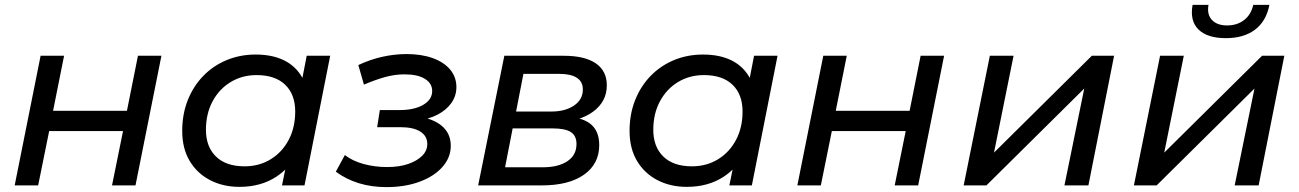

<svg xmlns="http://www.w3.org/2000/svg" viewBox="-20 -758 5312 785"><path d="M40 0 146 -530H242L197 -305H499L544 -530H640L534 0H438L483 -222H181L136 0Z M959 6Q892 6 839 -21.5Q786 -49 755.5 -100Q725 -151 725 -223Q725 -291 747.5 -348Q770 -405 810.5 -447Q851 -489 906 -512Q961 -535 1025 -535Q1094 -535 1142 -511Q1190 -487 1216 -440.5Q1242 -394 1242 -327Q1242 -229 1208 -153.5Q1174 -78 1110.5 -36Q1047 6 959 6ZM980 -78Q1040 -78 1087 -107Q1134 -136 1160.5 -186.5Q1187 -237 1187 -302Q1187 -372 1146 -411.5Q1105 -451 1029 -451Q970 -451 923 -422.5Q876 -394 849 -343.5Q822 -293 822 -227Q822 -158 863 -118Q904 -78 980 -78ZM1133 0 1161 -137 1193 -260 1206 -386 1234 -530H1330L1225 0Z M1560 7Q1439 7 1353 -56L1390 -124Q1421 -100 1466.5 -87.5Q1512 -75 1563 -75Q1612 -75 1648.5 -87.5Q1685 -100 1706 -121Q1727 -142 1727 -169Q1727 -202 1698.5 -220Q1670 -238 1618 -238H1522L1533 -308H1614Q1674 -308 1710.5 -329.5Q1747 -351 1747 -386Q1747 -417 1717.5 -435.5Q1688 -454 1634 -454Q1594 -454 1554.5 -443Q1515 -432 1468 -412L1445 -492Q1494 -515 1544 -526Q1594 -537 1642 -537Q1703 -537 1749 -520.5Q1795 -504 1820.5 -473.5Q1846 -443 1846 -402Q1846 -366 1825.5 -337Q1805 -308 1768.5 -289Q1732 -270 1682 -265L1680 -283Q1748 -275 1785.5 -244Q1823 -213 1823 -162Q1823 -114 1789 -75.5Q1755 -37 1695.5 -15Q1636 7 1560 7Z M1935 0 2042 -530H2284Q2371 -530 2416 -499Q2461 -468 2461 -409Q2461 -342 2403.5 -300.5Q2346 -259 2253 -259L2266 -283Q2350 -283 2390 -254.5Q2430 -226 2430 -165Q2430 -88 2368 -44Q2306 0 2195 0ZM2045 -74H2198Q2263 -74 2300 -99Q2337 -124 2337 -169Q2337 -203 2314 -218Q2291 -233 2239 -233H2076ZM2090 -302H2234Q2291 -302 2327 -326.5Q2363 -351 2363 -392Q2363 -424 2338.5 -440Q2314 -456 2266 -456H2120Z M2788 6Q2721 6 2668 -21.5Q2615 -49 2584.5 -100Q2554 -151 2554 -223Q2554 -291 2576.5 -348Q2599 -405 2639.5 -447Q2680 -489 2735 -512Q2790 -535 2854 -535Q2923 -535 2971 -511Q3019 -487 3045 -440.5Q3071 -394 3071 -327Q3071 -229 3037 -153.5Q3003 -78 2939.5 -36Q2876 6 2788 6ZM2809 -78Q2869 -78 2916 -107Q2963 -136 2989.5 -186.5Q3016 -237 3016 -302Q3016 -372 2975 -411.5Q2934 -451 2858 -451Q2799 -451 2752 -422.5Q2705 -394 2678 -343.5Q2651 -293 2651 -227Q2651 -158 2692 -118Q2733 -78 2809 -78ZM2962 0 2990 -137 3022 -260 3035 -386 3063 -530H3159L3054 0Z M3240 0 3346 -530H3442L3397 -305H3699L3744 -530H3840L3734 0H3638L3683 -222H3381L3336 0Z M3920 0 4027 -530H4124L4044 -134L4444 -530H4535L4430 0H4332L4413 -396L4013 0Z M4616 0 4723 -530H4820L4740 -134L5140 -530H5231L5126 0H5028L5109 -396L4709 0ZM4992 -602Q4916 -602 4880 -637.5Q4844 -673 4856 -738H4921Q4914 -699 4935 -676.5Q4956 -654 4997 -654Q5038 -654 5066.5 -676Q5095 -698 5104 -738H5170Q5157 -671 5111 -636.5Q5065 -602 4992 -602Z"/></svg>

Font: MOST Montserrat Medium
Style: Italic
Weight: 500
Italic angle: -11.3°
Designer: Julieta Ulanovsky
Foundry: Julieta Ulanovsky
Version: Version 8.000;March 11, 2024;FontCreator 15.0.0.2926 64-bit